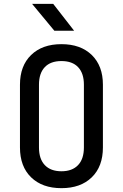

<svg xmlns="http://www.w3.org/2000/svg" viewBox="-20 -970 640 1000"><path d="M300 10Q200 10 142 -46.5Q84 -103 84 -202V-529Q84 -627 142 -683.5Q200 -740 300 -740Q400 -740 458 -683.5Q516 -627 516 -529V-202Q516 -103 458 -46.5Q400 10 300 10ZM300 -78Q356 -78 386.5 -110Q417 -142 417 -202V-529Q417 -588 387 -620Q357 -652 300 -652Q243 -652 213 -620Q183 -588 183 -529V-202Q183 -142 213.5 -110Q244 -78 300 -78ZM263 -810 147 -950H257L366 -810Z"/></svg>

Font: Tiny Medium
Style: Regular
Weight: 500
Monospace: yes
Designer: Philipp Nurullin, Konstantin Bulenkov
Foundry: JetBrains
Version: Version 2.251; ttfautohint (v1.8.4.7-5d5b)